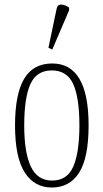

<svg xmlns="http://www.w3.org/2000/svg" viewBox="-20 -826 461 856"><path d="M211 10Q133 10 90 -57.5Q47 -125 47 -267Q47 -406 87.5 -474.5Q128 -543 213 -543Q375 -543 375 -267Q375 -123 333 -56.5Q291 10 211 10ZM212 -21Q280 -21 307 -84Q334 -147 334 -267Q334 -390 306.5 -451Q279 -512 211 -512Q143 -512 115.5 -451Q88 -390 88 -267Q88 -146 117.5 -83.5Q147 -21 212 -21ZM213 -605 196 -613 232 -785Q236 -807 254.5 -805.5Q273 -804 288 -792V-780Z"/></svg>

Font: Noto Serif ExtraCondensed ExtraLight
Style: Regular
Weight: 200
Width: 2
Designer: Monotype Design Team
Foundry: Monotype Imaging Inc.
Version: Version 2.015